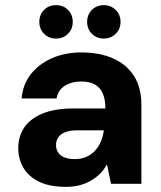

<svg xmlns="http://www.w3.org/2000/svg" viewBox="-20 -715 628 747"><path d="M236 12Q173 12 132 -8Q91 -28 71 -62.5Q51 -97 51 -138Q51 -184 74 -218.5Q97 -253 145 -273Q193 -293 266 -293H390Q390 -328 380 -351Q370 -374 349.5 -386Q329 -398 296 -398Q259 -398 232.5 -381.5Q206 -365 200 -332H64Q69 -387 100 -426.5Q131 -466 182 -488.5Q233 -511 296 -511Q368 -511 420.5 -487.5Q473 -464 501.5 -419Q530 -374 530 -308V0H412L396 -76Q386 -56 370.5 -40.5Q355 -25 335 -13Q315 -1 290.5 5.5Q266 12 236 12ZM270 -96Q296 -96 315.5 -104.5Q335 -113 349.5 -128.5Q364 -144 372.5 -164.5Q381 -185 384 -208H282Q253 -208 234.5 -201Q216 -194 207 -181Q198 -168 198 -151Q198 -133 207 -120.5Q216 -108 232.5 -102Q249 -96 270 -96ZM198 -565Q170 -565 151.5 -583.5Q133 -602 133 -630Q133 -658 151.5 -676.5Q170 -695 198 -695Q226 -695 244.5 -676.5Q263 -658 263 -630Q263 -602 244.5 -583.5Q226 -565 198 -565ZM384 -565Q356 -565 337.5 -583.5Q319 -602 319 -630Q319 -658 337.5 -676.5Q356 -695 384 -695Q411 -695 430 -676.5Q449 -658 449 -630Q449 -602 430 -583.5Q411 -565 384 -565Z"/></svg>

Font: DM Sans 20pt ExtraBold
Style: Regular
Weight: 800
Version: Version 4.004;gftools[0.9.30]